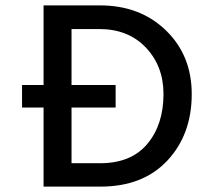

<svg xmlns="http://www.w3.org/2000/svg" viewBox="-20 -694 776 714"><path d="M353 0H142V-294H62V-378H142V-674H351Q501 -674 597 -581Q693 -488 693 -344Q693 -194 602.5 -97Q512 0 353 0ZM410 -294H246V-87H352Q468 -87 528 -159Q588 -231 588 -344Q588 -448 522.5 -517Q457 -586 349 -586H246V-378H410Z"/></svg>

Font: Hind Vadodara Medium
Style: Regular
Weight: 500
Designer: Hitesh Malaviya
Foundry: Indian Type Foundry
Version: Version 1.001;PS 1.0;hotconv 1.0.86;makeotf.lib2.5.63406; tt